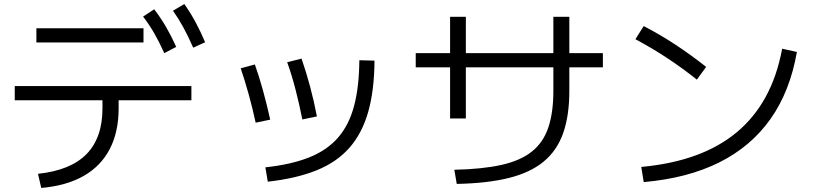

<svg xmlns="http://www.w3.org/2000/svg" viewBox="-20 -875 4040 950"><path d="M168 -15Q329 -32 408 -112.5Q487 -193 487 -339V-379H53V-449H927V-379H567V-339Q567 -222 523 -137.5Q479 -53 394 -4.5Q309 44 184 55ZM160 -665V-735H690V-665ZM793 -612Q767 -669 742.5 -711.5Q718 -754 688 -793L743 -829Q776 -786 802 -741Q828 -696 852 -643ZM936 -639Q911 -696 887.5 -739Q864 -782 836 -822L892 -855Q923 -811 947.5 -765.5Q972 -720 995 -666Z M1293 -47Q1422 -61 1510.5 -96.5Q1599 -132 1653 -194.5Q1707 -257 1732 -351Q1757 -445 1758 -577L1833 -575Q1832 -428 1802 -322Q1772 -216 1709.5 -144.5Q1647 -73 1547 -32.5Q1447 8 1305 24ZM1245 -268Q1229 -342 1210 -410Q1191 -478 1171 -537L1241 -556Q1261 -500 1280 -432Q1299 -364 1317 -283ZM1476 -284Q1461 -359 1442.5 -431Q1424 -503 1401 -567L1472 -585Q1495 -519 1514.5 -446Q1534 -373 1548 -299Z M2228 -35Q2367 -38 2461 -59Q2555 -80 2611.5 -125Q2668 -170 2693 -244Q2718 -318 2718 -425V-792H2797V-425Q2797 -303 2766.5 -216.5Q2736 -130 2670 -75.5Q2604 -21 2498 5.5Q2392 32 2240 35ZM2207 -289V-792H2285V-289ZM2037 -542V-612H2963V-542Z M3153 -49Q3304 -63 3422 -106Q3540 -149 3626.5 -221.5Q3713 -294 3769 -396.5Q3825 -499 3850 -634L3923 -618Q3889 -423 3792.5 -286.5Q3696 -150 3539 -71.5Q3382 7 3165 26ZM3428 -481Q3354 -540 3278.5 -589.5Q3203 -639 3124 -681L3165 -746Q3246 -704 3322 -654Q3398 -604 3474 -544Z"/></svg>

Font: M PLUS 2 Thin
Style: Regular
Weight: 400
Version: Version 1.001